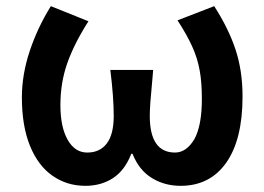

<svg xmlns="http://www.w3.org/2000/svg" viewBox="-20 -589 858 623"><path d="M150 -19Q103 -52 77 -116.5Q51 -181 51 -273Q51 -347 76.5 -423.5Q102 -500 145 -569L267 -520Q221 -448 198.5 -384.5Q176 -321 176 -248Q176 -177 199.5 -135.5Q223 -94 263 -94Q304 -94 326.5 -123.5Q349 -153 349 -213Q349 -274 338 -362H477L474 -327Q466 -247 466 -213Q466 -94 548 -94Q585 -94 611 -138Q635 -182 635 -268Q635 -322 628 -360Q621 -400 603.5 -438.5Q586 -477 556 -523L675 -569Q721 -498 744 -429Q767 -360 767 -276Q767 -136 714 -61Q661 14 566 14Q514 14 472.5 -11.5Q431 -37 410 -90H406Q385 -36 346.5 -11Q308 14 257 14Q197 14 150 -19Z"/></svg>

Font: Merged Yaku Han JP SemiBold
Style: Regular
Weight: 600
Designer: Ryoko NISHIZUKA 西塚涼子 (kana, bopomofo & ideographs); Paul D. Hunt (Latin, Greek & Cyrillic); Sandoll Communications 산돌커뮤니
Foundry: Adobe
Version: Version 2.004